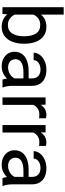

<svg xmlns="http://www.w3.org/2000/svg" viewBox="756 -1546 800 2353"><g transform="rotate(90 1156.5 -370.0)"><path d="M516.1 -268.6V-258.3Q516.1 -180.7 491.9 -119.9Q467.8 -59.1 421.4 -24.7Q375 9.8 311 9.8Q210.9 9.8 156.2 -60.1L151.9 0H68.4V-750H159.7V-471.7Q213.9 -538.1 310.1 -538.1Q375 -538.1 421.4 -504.6Q467.8 -471.2 491.9 -410.4Q516.1 -349.6 516.1 -268.6ZM424.8 -268.6Q424.8 -355.5 391.8 -408.9Q358.9 -462.4 287.1 -462.4Q240.7 -462.4 209.2 -440.2Q177.7 -418 159.7 -379.9V-148.9Q178.2 -111.3 210.2 -88.9Q242.2 -66.4 288.1 -66.4Q356.9 -66.4 390.9 -119.9Q424.8 -173.3 424.8 -258.3Z M1051.3 -7.8V0H956.1Q947.8 -19 943.4 -55.2Q916 -25.9 877.7 -8.1Q839.4 9.8 793.5 9.8Q740.7 9.8 700 -11Q659.2 -31.7 637 -67.4Q614.7 -103 614.7 -146.5Q614.7 -202.6 643.8 -241.7Q672.9 -280.8 726.3 -300.5Q779.8 -320.3 852.5 -320.3H941.4V-362.3Q941.4 -410.6 912.8 -438.2Q884.3 -465.8 830.6 -465.8Q797.9 -465.8 772 -454.3Q746.1 -442.9 731.7 -423.6Q717.3 -404.3 717.3 -381.8H626Q626 -420.4 652.3 -456.5Q678.7 -492.7 726.6 -515.4Q774.4 -538.1 835.9 -538.1Q894.5 -538.1 938.7 -518.3Q982.9 -498.5 1007.8 -458.7Q1032.7 -418.9 1032.7 -361.3V-115.2Q1032.7 -87.4 1037.6 -57.9Q1042.5 -28.3 1051.3 -7.8ZM941.4 -147.5V-256.8H867.2Q789.1 -256.8 747.6 -232.2Q706.1 -207.5 706.1 -159.2Q706.1 -133.3 717.8 -112.8Q729.5 -92.3 752 -80.3Q774.4 -68.4 806.6 -68.4Q837.9 -68.4 865 -79.3Q892.1 -90.3 911.6 -108.4Q931.2 -126.5 941.4 -147.5Z M1430.2 -531.2V-447.8Q1409.2 -451.7 1385.7 -451.7Q1340.8 -451.7 1310.8 -431.6Q1280.8 -411.6 1265.6 -375.5V0H1174.3V-528.3H1263.2L1265.1 -468.3Q1285.6 -501.5 1316.9 -519.8Q1348.1 -538.1 1390.1 -538.1Q1398.9 -538.1 1412.1 -535.9Q1425.3 -533.7 1430.2 -531.2Z M1769 -531.2V-447.8Q1748 -451.7 1724.6 -451.7Q1679.7 -451.7 1649.7 -431.6Q1619.6 -411.6 1604.5 -375.5V0H1513.2V-528.3H1602.1L1604 -468.3Q1624.5 -501.5 1655.8 -519.8Q1687 -538.1 1729 -538.1Q1737.8 -538.1 1751 -535.9Q1764.2 -533.7 1769 -531.2Z M2258.3 -7.8V0H2163.1Q2154.8 -19 2150.4 -55.2Q2123 -25.9 2084.7 -8.1Q2046.4 9.8 2000.5 9.8Q1947.8 9.8 1907 -11Q1866.2 -31.7 1844 -67.4Q1821.8 -103 1821.8 -146.5Q1821.8 -202.6 1850.8 -241.7Q1879.9 -280.8 1933.3 -300.5Q1986.8 -320.3 2059.6 -320.3H2148.4V-362.3Q2148.4 -410.6 2119.9 -438.2Q2091.3 -465.8 2037.6 -465.8Q2004.9 -465.8 1979 -454.3Q1953.1 -442.9 1938.7 -423.6Q1924.3 -404.3 1924.3 -381.8H1833Q1833 -420.4 1859.4 -456.5Q1885.7 -492.7 1933.6 -515.4Q1981.4 -538.1 2043 -538.1Q2101.6 -538.1 2145.8 -518.3Q2189.9 -498.5 2214.8 -458.7Q2239.7 -418.9 2239.7 -361.3V-115.2Q2239.7 -87.4 2244.6 -57.9Q2249.5 -28.3 2258.3 -7.8ZM2148.4 -147.5V-256.8H2074.2Q1996.1 -256.8 1954.6 -232.2Q1913.1 -207.5 1913.1 -159.2Q1913.1 -133.3 1924.8 -112.8Q1936.5 -92.3 1959 -80.3Q1981.4 -68.4 2013.7 -68.4Q2044.9 -68.4 2072 -79.3Q2099.1 -90.3 2118.7 -108.4Q2138.2 -126.5 2148.4 -147.5Z"/></g></svg>

Font: Heebo
Style: Regular
Weight: 400
Designer: Oded Ezer
Foundry: Meir Sadan
Version: Version 2.001; ttfautohint (v1.5.14-ce02) -l 8 -r 50 -G 200 